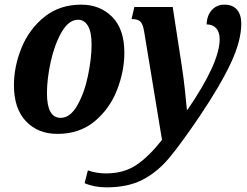

<svg xmlns="http://www.w3.org/2000/svg" viewBox="-20 -566 1062 826"><path d="M344 222 358 167Q394 180 436 180Q512 180 565.5 144.5Q619 109 677 36L600 -431Q595 -462 584 -473Q573 -484 546 -484L558 -536H723L763 -276Q770 -230 776 -174.5Q782 -119 784 -94H787Q925 -296 925 -397Q925 -428 910 -444.5Q895 -461 869 -461Q870 -499 891 -522.5Q912 -546 945 -546Q981 -546 999.5 -524.5Q1018 -503 1018 -464Q1018 -391 973.5 -295.5Q929 -200 839 -66Q757 55 706.5 115Q656 175 593 207.5Q530 240 438 240Q385 240 344 222ZM40 -199Q40 -280 72.5 -360Q105 -440 170.5 -493Q236 -546 330 -546Q410 -546 462.5 -493.5Q515 -441 515 -339Q515 -260 483.5 -179Q452 -98 387 -44Q322 10 227 10Q143 10 91.5 -44.5Q40 -99 40 -199ZM374 -374Q374 -428 358.5 -454.5Q343 -481 316 -481Q276 -481 245.5 -428.5Q215 -376 198.5 -301.5Q182 -227 182 -165Q182 -59 241 -59Q282 -59 312.5 -112.5Q343 -166 358.5 -240.5Q374 -315 374 -374Z"/></svg>

Font: Noto Serif Narrow
Style: Bold Italic
Weight: 700
Width: 4
Italic angle: -12°
Designer: Monotype Design Team
Foundry: Monotype Imaging Inc.
Version: Version 1.001